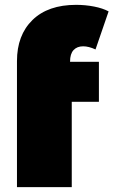

<svg xmlns="http://www.w3.org/2000/svg" viewBox="-20 -772 468 792"><path d="M269 -517H388V-352H276V0H50V-520Q50 -627 114 -689.5Q178 -752 294 -752Q332 -752 368 -745Q404 -738 428 -725L374 -568Q346 -581 323 -581Q298 -581 283.5 -565.5Q269 -550 269 -518Z"/></svg>

Font: Montserrat Alternates Black
Style: Regular
Weight: 900
Designer: Julieta Ulanovsky
Foundry: Julieta Ulanovsky
Version: Version 7.200